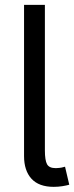

<svg xmlns="http://www.w3.org/2000/svg" viewBox="-20 -747 299 772"><path d="M196 4.3Q136.4 4.3 106.5 -28.4Q76.7 -61.1 76.7 -119.3V-727.3H160.5V-142Q160.5 -102.3 169.2 -86.6Q177.9 -71 203.5 -71H206Q220.9 -71.7 228.2 -73.3Q235.4 -74.9 241.5 -76.7L258.5 -4.3Q247.5 -1.1 230.8 1.6Q214.1 4.3 196 4.3Z"/></svg>

Font: Linik Sans
Style: Regular
Weight: 400
Designer: Rasmus Andersson (font), Marc Monis (original base), Kil Hyung-jin (Pretendard portions), Cristiano Sobral (main changes
Foundry: rsms
Version: Version 3.018;May 31, 2022;FontCreator 14.0.0.2814 64-bit; t